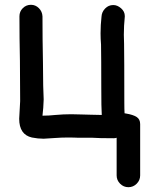

<svg xmlns="http://www.w3.org/2000/svg" viewBox="-20 -568 626 800"><path d="M466 6Q460 8 454 8Q390 8 366 6H307Q292 5 260 5Q237 5 209 7L162 10Q138 10 113 5Q60 -7 60 -73L64 -147L63 -315Q61 -408 61 -500Q61 -520 75 -534Q89 -548 109 -548Q128 -548 142 -534Q156 -520 157 -500Q157 -404 159 -307L160 -211L162 -154Q161 -118 157 -86Q184 -86 211 -89Q244 -92 277 -92L321 -91Q339 -90 358 -90L404 -89V-90Q402 -116 402 -207Q402 -325 401 -382Q399 -406 399 -429Q399 -464 403 -499Q404 -518 418 -532.5Q432 -547 452 -547Q469 -547 484.5 -533.5Q500 -520 500 -501V-499Q496 -461 496 -423L497 -386Q498 -327 498 -142Q498 -112 499 -96L505 -95Q535 -90 549.5 -80.5Q564 -71 564 -51V163Q564 183 549.5 197.5Q535 212 515 212Q495 212 480.5 197.5Q466 183 466 163Z"/></svg>

Font: Bad Comic
Style: Regular
Weight: 400
Designer: GGBotNet
Foundry: f0n7
Version: 0.9